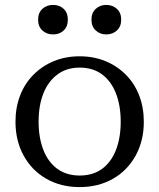

<svg xmlns="http://www.w3.org/2000/svg" viewBox="-20 -751 648 781"><path d="M256 -671Q256 -643 239 -627Q222 -611 196 -611Q170 -611 152.5 -627Q135 -643 135 -671Q135 -699 152.5 -715Q170 -731 196 -731Q222 -731 239 -715Q256 -699 256 -671ZM473 -671Q473 -643 455.5 -627Q438 -611 412 -611Q387 -611 369.5 -627Q352 -643 352 -671Q352 -699 369.5 -715Q387 -731 412 -731Q438 -731 455.5 -715Q473 -699 473 -671ZM565 -256Q565 -178 531.5 -117.5Q498 -57 439 -23.5Q380 10 304 10Q228 10 169 -23.5Q110 -57 76.5 -117.5Q43 -178 43 -256Q43 -314 62 -363Q81 -412 116.5 -447.5Q152 -483 199.5 -502.5Q247 -522 304 -522Q361 -522 408.5 -502.5Q456 -483 491.5 -447.5Q527 -412 546 -363Q565 -314 565 -256ZM137 -256Q137 -191 156.5 -141Q176 -91 213.5 -64Q251 -37 304 -37Q358 -37 395 -64Q432 -91 451.5 -140.5Q471 -190 471 -256Q471 -322 451.5 -371.5Q432 -421 395 -448.5Q358 -476 304 -476Q251 -476 213.5 -448Q176 -420 156.5 -371Q137 -322 137 -256Z"/></svg>

Font: Roboto Serif 72pt
Style: Regular
Weight: 400
Designer: Greg Gazdowicz
Foundry: Commercial Type
Version: Version 1.008